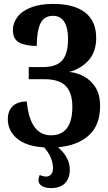

<svg xmlns="http://www.w3.org/2000/svg" viewBox="-20 -744 553 982"><path d="M177 177Q177 165 183 151Q201 159 217 159Q231 159 241 148Q251 137 251 116Q251 62 206 10Q113 4 66.5 -36Q20 -76 20 -134Q20 -177 45 -201Q70 -225 117 -225Q133 -52 241 -52Q294 -52 322 -88Q350 -124 350 -198Q350 -269 316.5 -304Q283 -339 206 -339H127V-401H201Q268 -401 298 -435Q328 -469 328 -545Q328 -602 308.5 -632.5Q289 -663 251 -663Q205 -663 186.5 -623.5Q168 -584 168 -509Q110 -509 78 -526.5Q46 -544 46 -591Q46 -626 68.5 -656.5Q91 -687 137.5 -705.5Q184 -724 252 -724Q359 -724 415.5 -680Q472 -636 472 -550Q472 -480 434 -436.5Q396 -393 334 -376Q371 -373 407 -354.5Q443 -336 467.5 -298.5Q492 -261 492 -203Q492 -103 433.5 -51Q375 1 277 9Q337 62 337 123Q337 168 312.5 193Q288 218 240 218Q211 218 194 207Q177 196 177 177Z"/></svg>

Font: Noto Serif CondExtraBold
Style: Regular
Weight: 800
Width: 3
Designer: Monotype Design Team
Foundry: Monotype Imaging Inc.
Version: Version 1.001